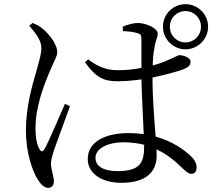

<svg xmlns="http://www.w3.org/2000/svg" viewBox="-20 -848 1040 919"><path d="M760 -720C760 -661 808 -612 868 -612C927 -612 976 -661 976 -720C976 -780 927 -828 868 -828C808 -828 760 -780 760 -720ZM793 -720C793 -762 826 -795 868 -795C909 -795 942 -762 942 -720C942 -678 909 -645 868 -645C826 -645 793 -678 793 -720ZM120 -725C155 -684 179 -652 178 -616C177 -583 165 -548 152 -500C135 -440 104 -340 104 -221C104 -120 135 -27 162 13C176 35 192 51 210 51C228 51 238 39 238 20C238 -4 224 -35 224 -66C224 -82 230 -103 240 -134C253 -171 296 -287 315 -340L291 -351C268 -301 213 -167 192 -133C183 -120 175 -122 169 -134C158 -154 150 -182 150 -234C150 -339 191 -442 215 -499C239 -558 254 -577 254 -598C254 -641 207 -692 187 -708C169 -724 159 -728 136 -738ZM670 -155V-150C670 -69 651 -29 542 -29C482 -29 437 -48 437 -93C437 -141 505 -167 567 -167C605 -167 639 -163 670 -155ZM569 -699C596 -698 620 -695 639 -689C653 -685 657 -680 657 -657V-523C622 -516 583 -512 542 -512C485 -512 442 -533 402 -564L387 -550C441 -473 482 -459 544 -459C581 -459 619 -463 657 -468C659 -382 665 -277 668 -206C646 -209 622 -211 596 -211C488 -211 400 -172 400 -87C400 -15 471 27 560 27C683 27 730 -28 730 -104L729 -133C776 -112 814 -81 850 -46C869 -28 881 -16 896 -16C913 -16 921 -28 921 -48C921 -67 910 -86 890 -104C859 -132 806 -172 725 -194C719 -271 710 -373 710 -477C768 -489 818 -503 846 -512C879 -524 892 -533 892 -552C892 -572 860 -583 840 -584C831 -584 818 -574 776 -557C761 -550 739 -542 711 -535C712 -567 714 -595 719 -618C726 -662 735 -668 735 -688C735 -711 682 -738 639 -738C618 -738 587 -729 567 -720Z"/></svg>

Font: Harano Aji Mincho KR
Style: Regular
Weight: 400
Foundry: Masamichi Hosoda
Version: HaranoAjiMinchoKR-Regular version 20230610;ttx 4.39.4